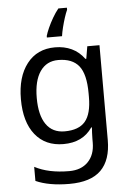

<svg xmlns="http://www.w3.org/2000/svg" viewBox="-64 -813 744 1099"><g transform="rotate(-5 307.5 -263.0)"><path d="M275 -546Q328 -546 370.5 -526Q413 -506 443 -465H448L460 -536H530V9Q530 124 471.5 182Q413 240 290 240Q232 240 183.5 231.5Q135 223 97 206V125Q176 167 295 167Q364 167 403.5 126.5Q443 86 443 16V-5Q443 -17 444 -39.5Q445 -62 446 -71H442Q414 -30 372.5 -10Q331 10 276 10Q172 10 113.5 -63Q55 -136 55 -267Q55 -395 113.5 -470.5Q172 -546 275 -546ZM287 -472Q220 -472 183 -418.5Q146 -365 146 -266Q146 -167 182.5 -114.5Q219 -62 289 -62Q370 -62 407 -105.5Q444 -149 444 -246V-267Q444 -377 406 -424.5Q368 -472 287 -472ZM363 -754Q355 -737 346.5 -710.5Q338 -684 331 -656Q324 -628 321 -606H234V-615Q239 -633 251 -660Q263 -687 279.5 -715.5Q296 -744 314 -766H363Z"/></g></svg>

Font: Noto Sans Ol Chiki
Style: Regular
Weight: 400
Designer: Monotype Design Team, Lewis McGuffie
Foundry: Monotype Imaging Inc.
Version: Version 2.003